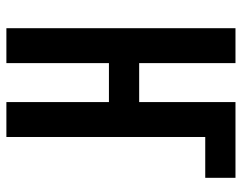

<svg xmlns="http://www.w3.org/2000/svg" viewBox="-100 -676 775 616"><g transform="rotate(90 288.0 -367.5)"><path d="M70 0H182V-329H307V0H419V-638H550V-735H307V-426H182V-735H70Z"/></g></svg>

Font: Iosevka Sparkle Semibold
Style: Regular
Weight: 600
Designer: Belleve Invis
Foundry: Belleve Invis
Version: Version 4.5.0; ttfautohint (v1.8.3)